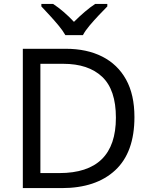

<svg xmlns="http://www.w3.org/2000/svg" viewBox="-20 -964 770 984"><path d="M669 -364Q669 -183 570.5 -91.5Q472 0 296 0H97V-714H317Q425 -714 504 -674Q583 -634 626 -556.5Q669 -479 669 -364ZM574 -361Q574 -504 503.5 -570.5Q433 -637 304 -637H187V-77H284Q574 -77 574 -361ZM315 -784Q302 -807 280 -833.5Q258 -860 234 -886Q210 -912 192 -931V-944H252Q278 -927 306 -903Q334 -879 359 -852Q386 -879 414 -903Q442 -927 468 -944H530V-931Q511 -912 486.5 -886Q462 -860 439.5 -833.5Q417 -807 405 -784Z"/></svg>

Font: Noto Sans Bengali UI
Style: Regular
Weight: 400
Designer: Jelle Bosma - Monotype Design Team
Foundry: Monotype Imaging Inc.
Version: Version 2.003; ttfautohint (v1.8.4.7-5d5b)